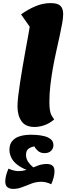

<svg xmlns="http://www.w3.org/2000/svg" viewBox="-20 -795 462 1240"><path d="M203 25Q145 25 119 -12Q93 -49 93 -107Q93 -134 97.5 -173.5Q102 -213 109.5 -261.5Q117 -310 126 -363Q135 -416 144.5 -468.5Q154 -521 163 -570Q172 -619 178 -658L210 -568L116 -702Q160 -734 208.5 -754.5Q257 -775 308 -775Q352 -775 370 -757.5Q388 -740 388 -704Q388 -680 381.5 -643.5Q375 -607 365 -561.5Q355 -516 343.5 -464.5Q332 -413 322 -357.5Q312 -302 305.5 -246.5Q299 -191 299 -138Q299 -103 302.5 -82.5Q306 -62 313 -49.5Q320 -37 330 -24Q302 1 268.5 13Q235 25 203 25ZM65 425Q43 425 28.5 414.5Q14 404 14 376Q14 359 19.5 337.5Q25 316 35 294Q52 302 68.5 306Q85 310 101 310Q125 310 147.5 303Q170 296 189 285L223 324Q152 307 112.5 283Q73 259 57 230.5Q41 202 41 173Q41 137 58.5 116.5Q76 96 100 87.5Q124 79 146 77Q168 75 177 75Q190 75 214.5 76.5Q239 78 264.5 84Q290 90 307.5 104Q325 118 325 143Q325 164 310 179Q295 194 268 194Q241 194 224.5 179Q208 164 203 151Q185 152 166.5 164Q148 176 148 205Q148 230 162 250.5Q176 271 193.5 284.5Q211 298 220 304L152 301Q186 291 217 277.5Q248 264 282 264Q304 264 318 274Q332 284 332 312Q332 329 326.5 351Q321 373 311 395Q295 387 278.5 383Q262 379 246 379Q214 379 183.5 390.5Q153 402 124 413.5Q95 425 65 425Z"/></svg>

Font: Lemonada
Style: Regular
Weight: 400
Designer: Mohamed Gaber (Arabic), Eduardo Tunni (Latin)
Foundry: Kief Type Foundry
Version: Version 4.005